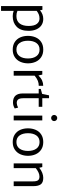

<svg xmlns="http://www.w3.org/2000/svg" viewBox="1228 -2080 1089 3584"><g transform="rotate(90 1772.0 -288.5)"><path d="M556 -277Q556 -132 481 -57Q406 18 283 18Q230 18 183 0V236H94V-536H163L173 -491Q244 -552 334 -552Q400 -552 450 -519.5Q500 -487 528 -424.5Q556 -362 556 -277ZM465 -279Q465 -385 425.5 -433.5Q386 -482 328 -482Q285 -482 252.5 -469.5Q220 -457 183 -429V-70Q226 -51 279 -51Q374 -51 419.5 -112Q465 -173 465 -279Z M650 -266Q650 -346 678.5 -411Q707 -476 765 -514Q823 -552 907 -552Q990 -552 1048 -513Q1106 -474 1134.5 -409.5Q1163 -345 1163 -268Q1163 -190 1134.5 -125Q1106 -60 1048 -21Q990 18 907 18Q823 18 765 -20Q707 -58 678.5 -122.5Q650 -187 650 -266ZM1072 -267Q1072 -365 1029 -424Q986 -483 906 -483Q826 -483 783.5 -424Q741 -365 741 -267Q741 -168 783.5 -109.5Q826 -51 906 -51Q986 -51 1029 -109.5Q1072 -168 1072 -267Z M1582 -468Q1534 -468 1490.5 -451.5Q1447 -435 1393 -391V0H1304V-534H1373L1389 -462Q1438 -511 1484.5 -531Q1531 -551 1582 -551Z M2005 -20Q1953 13 1893 13Q1807 13 1766 -33.5Q1725 -80 1725 -167V-467H1640V-505L1733 -531L1760 -660H1814V-534H1974V-467H1814V-181Q1814 -116 1835 -86.5Q1856 -57 1903 -57Q1926 -58 1945.5 -64Q1965 -70 1989 -83Z M2126 -755Q2126 -779 2143 -796Q2160 -813 2183 -813Q2207 -813 2224 -796Q2241 -779 2241 -755Q2241 -732 2224 -715.5Q2207 -699 2183 -699Q2160 -699 2143 -715.5Q2126 -732 2126 -755ZM2139 -534H2228V0H2139Z M2376 -266Q2376 -346 2404.5 -411Q2433 -476 2491 -514Q2549 -552 2633 -552Q2716 -552 2774 -513Q2832 -474 2860.5 -409.5Q2889 -345 2889 -268Q2889 -190 2860.5 -125Q2832 -60 2774 -21Q2716 18 2633 18Q2549 18 2491 -20Q2433 -58 2404.5 -122.5Q2376 -187 2376 -266ZM2798 -267Q2798 -365 2755 -424Q2712 -483 2632 -483Q2552 -483 2509.5 -424Q2467 -365 2467 -267Q2467 -168 2509.5 -109.5Q2552 -51 2632 -51Q2712 -51 2755 -109.5Q2798 -168 2798 -267Z M3455 -372V0H3366V-364Q3366 -427 3346 -454Q3326 -481 3277 -481Q3240 -481 3202 -464Q3164 -447 3119 -412V0H3030V-534H3099L3112 -478Q3209 -552 3300 -552Q3388 -552 3421.5 -505.5Q3455 -459 3455 -372Z"/></g></svg>

Font: Martel Sans
Style: Regular
Weight: 400
Designer: Dan Reynolds and Mathieu Réguer
Foundry: Dan Reynolds and Mathieu Réguer
Version: Version 1.002; ttfautohint (v1.1) -l 5 -r 5 -G 72 -x 0 -D la